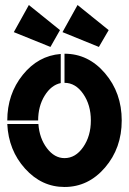

<svg xmlns="http://www.w3.org/2000/svg" viewBox="-20 -742 514 765"><path d="M219 -622 181 -555 35 -614 95 -722ZM413 -622 374 -555 229 -614 289 -722ZM222 -527V-411Q184 -403 158 -361Q132 -319 132 -262H9Q9 -367 70.5 -443.5Q132 -520 222 -527ZM237 -412V-528Q332 -528 398.5 -450Q465 -372 465 -262Q465 -152 398.5 -74.5Q332 3 237 3Q146 3 80 -70Q14 -143 9 -248H133Q137 -191 167 -151.5Q197 -112 237 -112Q281 -112 311.5 -156Q342 -200 342 -262Q342 -324 311.5 -368Q281 -412 237 -412Z"/></svg>

Font: BroshK
Style: Medium
Weight: 500
Designer: gluk
Foundry: gluk
Version: Version 0.60